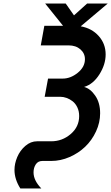

<svg xmlns="http://www.w3.org/2000/svg" viewBox="-20 -898 630 1087"><path d="M189.9 -98.1H270Q332.5 -98.1 380.4 -139.2Q428.2 -180.2 428.2 -241.2Q428.2 -268.1 418 -289.8Q407.7 -311.5 391.6 -324.2Q375.5 -336.9 357.2 -343.5Q338.9 -350.1 320.8 -350.1H232.9L252 -453.1H335Q379.9 -453.1 420.4 -486.1Q460.9 -519 460.9 -563Q460.9 -596.2 435.1 -618.7Q409.2 -641.1 368.2 -641.1H210.9L231 -752H336.9L235.8 -877.9H352.1L398.9 -811L473.1 -877.9H589.8L437 -749Q500 -737.8 539.1 -693.8Q578.1 -649.9 578.1 -589.8Q578.1 -532.7 542.7 -476.8Q507.3 -420.9 456.1 -405.8Q491.7 -396.5 519.3 -356.2Q546.9 -315.9 546.9 -256.8Q546.9 -204.1 523.7 -154.1Q500.5 -104 462.6 -67.6Q424.8 -31.2 374 -9Q323.2 13.2 270 13.2H220.2Q195.3 13.2 182.6 32.5Q169.9 51.8 169.9 78.1Q169.9 123.5 213.9 168.9H95.2Q62 116.7 62 64Q62 28.3 77.6 -8.8Q93.3 -45.9 123.5 -72Q153.8 -98.1 189.9 -98.1Z"/></svg>

Font: Involve SemiBold Oblique
Style: Italic
Weight: 600
Italic angle: -10.5°
Designer: Stefan Peev
Foundry: Context Ltd.
Version: Version 1.001